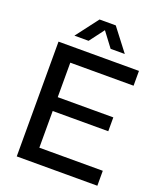

<svg xmlns="http://www.w3.org/2000/svg" viewBox="-167 -1042 961 1146"><g transform="rotate(20 313.5 -468.5)"><path d="M79 0V-729H590V-635H163L188 -659V-71L163 -95H591V0ZM163 -328V-416H541V-328ZM156 -795 264 -937H367L476 -795H386L316 -888L246 -795Z"/></g></svg>

Font: Mona Sans ExtraLight Medium
Style: Regular
Weight: 500
Version: Version 2.000